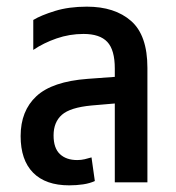

<svg xmlns="http://www.w3.org/2000/svg" viewBox="-20 -548 530 577"><path d="M188 9Q117 9 79.5 -29Q42 -67 42 -139Q42 -215 89.5 -259Q137 -303 243 -311L325 -317V-342Q325 -398 302.5 -422Q280 -446 231 -446Q189 -446 150 -432.5Q111 -419 80 -398V-488Q103 -502 145 -515Q187 -528 241 -528Q325 -528 374 -485Q423 -442 423 -344V0H325V-237L255 -231Q191 -225 166 -203Q141 -181 141 -141Q141 -103 160 -85Q179 -67 212 -67Q224 -67 234.5 -69.5Q245 -72 255 -75L265 -4Q250 3 230 6Q210 9 188 9Z"/></svg>

Font: Noto Sans Thai UI Cond Med
Style: Regular
Weight: 500
Width: 3
Designer: Monotype Design Team
Foundry: Monotype Imaging Inc.
Version: Version 2.000; ttfautohint (v1.8.4.7-5d5b)